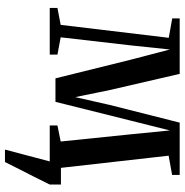

<svg xmlns="http://www.w3.org/2000/svg" viewBox="-5 -557 742 772"><g transform="rotate(90 366.0 -171.0)"><path d="M581.5 180 629 0 612.5 -45H722V0Q707 31 691.2 62Q675.5 93 660.2 122.8Q645 152.5 631.5 180ZM12 0V-31L80 -44L132 -478.5L54 -492.5V-522.5H277L342 -241.5L370.5 -102.5L402 -241.5L473 -522.5H683.5V-492L606 -478L655 -44L720 -31V0H484.5V-31L549 -44L520.5 -321L504.5 -483L464 -321.5L389.5 -23H295L221 -322L179 -483L162 -321.5L130 -44L199.5 -31V0Z"/></g></svg>

Font: Merriweather 96pt Medium
Style: Regular
Weight: 500
Version: Version 2.100